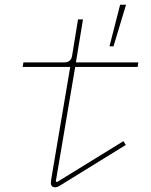

<svg xmlns="http://www.w3.org/2000/svg" viewBox="-20 -780 640 812"><path d="M213 12Q204 12 199.5 7Q195 2 195 -6Q195 -10 196 -17Q197 -24 200 -42L277 -497H76L79 -516H251Q281 -516 285 -545L310 -698H331L301 -516H565L562 -497H298L216 -13L221 -10L502 -183L512 -167L256 -9Q242 -1 232.5 5.5Q223 12 213 12ZM460 -584H443L488 -760H513Z"/></svg>

Font: IBM Plex Mono Thin
Style: Italic
Weight: 100
Italic angle: -9°
Monospace: yes
Designer: Mike Abbink, Paul van der Laan, Pieter van Rosmalen
Foundry: Bold Monday
Version: Version 2.3